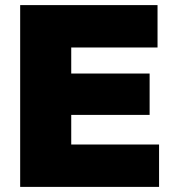

<svg xmlns="http://www.w3.org/2000/svg" viewBox="-20 -732 679 752"><path d="M59 0V-712H597V-546H259V-444H566V-282H259V-166H603V0Z"/></svg>

Font: Outfit Black
Style: Regular
Weight: 900
Designer: Rodrigo Fuenzalida
Foundry: fragTYPE
Version: Version 1.100; ttfautohint (v1.8.4.7-5d5b)